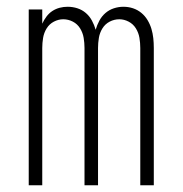

<svg xmlns="http://www.w3.org/2000/svg" viewBox="-20 -548 540 568"><path d="M65 0V-520H105V-478Q110 -489 117.5 -499Q125 -509 135 -515.5Q145 -522 156.5 -525Q168 -528 180 -528Q195 -528 209 -523.5Q223 -519 234 -509.5Q245 -500 252 -487Q259 -474 263 -460Q267 -474 274 -487Q281 -500 292 -509.5Q303 -519 317 -523.5Q331 -528 345 -528Q360 -528 373.5 -523.5Q387 -519 398 -510Q409 -501 416.5 -488.5Q424 -476 428 -462.5Q432 -449 433.5 -435Q435 -421 435 -406V0H395V-406Q395 -421 392.5 -436Q390 -451 382 -464Q374 -477 360.5 -484Q347 -491 333 -491Q318 -491 304.5 -484Q291 -477 283 -464Q275 -451 272.5 -436Q270 -421 270 -406V0H230V-406Q230 -421 227.5 -436Q225 -451 217 -464Q209 -477 195.5 -484Q182 -491 167 -491Q153 -491 139.5 -484Q126 -477 118 -464Q110 -451 107.5 -436Q105 -421 105 -406V0Z"/></svg>

Font: Iosevka SS18 Extralight
Style: Regular
Weight: 200
Monospace: yes
Designer: Belleve Invis
Foundry: Belleve Invis
Version: Version 25.1.1; ttfautohint (v1.8.4)